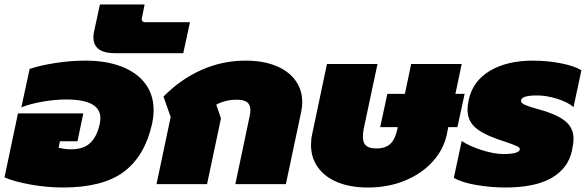

<svg xmlns="http://www.w3.org/2000/svg" viewBox="-53 -820 2609 855"><path d="M-33 -30 27 -315H318L292 -191H214L208 -162Q215 -160 231.5 -157.5Q248 -155 263 -155Q319 -155 349 -183.5Q379 -212 391 -268Q394 -282 394 -294Q394 -377 242 -377Q193 -377 138 -367.5Q83 -358 42 -342L79 -513Q126 -529 194 -539.5Q262 -550 327 -550Q420 -550 488.5 -523.5Q557 -497 594 -447.5Q631 -398 631 -330Q631 -299 624 -268Q592 -125 498.5 -55Q405 15 227 15Q157 15 84 2Q11 -11 -33 -30Z M363 -654Q363 -667 366 -680L392 -800H591L579 -740L578 -735Q578 -728 582.5 -724.5Q587 -721 595 -721H793L763 -583H460Q363 -583 363 -654Z M707 -299 675 -390Q751 -467 844 -508.5Q937 -550 1040 -550Q1118 -550 1175 -527Q1232 -504 1262.5 -462Q1293 -420 1293 -365Q1293 -346 1288 -321L1220 0H995L1059 -304Q1062 -318 1062 -329Q1062 -353 1048 -364.5Q1034 -376 1002 -376Q951 -376 910 -354L931 -293L869 0H644Z M1332 -174Q1332 -201 1337 -222L1403 -535H1628L1567 -248Q1563 -229 1563 -211Q1563 -184 1577 -171.5Q1591 -159 1623 -159Q1665 -159 1686.5 -180.5Q1708 -202 1717 -248L1718 -254H1640L1672 -402H1750L1778 -535H2003L1975 -402H2016L1984 -254H1943L1937 -222Q1922 -153 1873 -99.5Q1824 -46 1749.5 -15.5Q1675 15 1586 15Q1507 15 1450 -8.5Q1393 -32 1362.5 -75Q1332 -118 1332 -174Z M1968 -28 2003 -192Q2040 -168 2094 -151Q2148 -134 2190 -134Q2223 -134 2242.5 -139.5Q2262 -145 2262 -156Q2262 -163 2247 -170Q2232 -177 2196 -189L2155 -203Q2089 -227 2059 -256.5Q2029 -286 2029 -332Q2029 -349 2034 -374Q2052 -459 2128.5 -504.5Q2205 -550 2319 -550Q2385 -550 2445.5 -538Q2506 -526 2536 -507L2501 -343Q2476 -365 2428.5 -380Q2381 -395 2339 -395Q2267 -395 2267 -371Q2267 -361 2285 -353Q2303 -345 2339 -335Q2348 -333 2377 -324Q2445 -301 2473 -272.5Q2501 -244 2501 -202Q2501 -182 2494 -149Q2477 -70 2403 -27.5Q2329 15 2197 15Q2134 15 2069 4Q2004 -7 1968 -28Z"/></svg>

Font: Prompt Black
Style: Italic
Weight: 900
Italic angle: -12°
Designer: Katatrad Team
Foundry: CadsonDemak
Version: Version 1.001